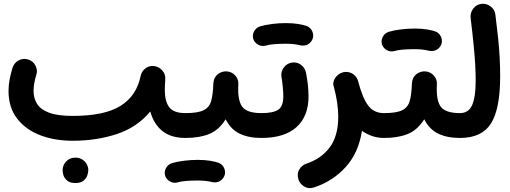

<svg xmlns="http://www.w3.org/2000/svg" viewBox="-20 -676 2657 1000"><path d="M24.4 -202.1Q24.4 -231 30 -261.5Q35.6 -292 45.4 -323.7Q53.7 -349.1 77.4 -361.6Q101.1 -374 126.5 -366.2Q151.9 -358.4 164.6 -334.5Q177.2 -310.5 168.9 -285.2Q161.1 -260.7 158 -239.7Q154.8 -218.8 154.8 -202.1Q154.8 -164.6 172.9 -135.3Q190.9 -106 235.4 -89.1Q279.8 -72.3 358.4 -72.3Q523.9 -72.3 607.7 -124.5Q691.4 -176.8 712.4 -280.3Q717.3 -303.7 736.6 -319.3Q755.9 -335 782.2 -332Q807.6 -329.1 825.2 -309.1Q842.8 -289.1 840.8 -263.2Q839.8 -248 839.1 -233.9Q838.4 -219.7 838.4 -206.5Q838.4 -147.5 861.8 -117.2Q885.3 -86.9 945.3 -86.9H945.8Q972.7 -86.9 991.5 -67.9Q1010.3 -48.8 1010.3 -22Q1010.3 4.9 991.5 23.7Q972.7 42.5 945.8 42.5H945.3Q871.6 42.5 826.4 6.8Q781.2 -28.8 762.7 -95.2Q693.4 -12.2 587.6 22.5Q481.9 57.1 358.4 57.1Q264.6 57.1 189 28.1Q113.3 -1 68.8 -58.8Q24.4 -116.7 24.4 -202.1ZM306.2 209.5Q306.2 184.6 324.7 164.8Q343.3 145 372.1 145Q392.6 145 407 153.8Q421.4 162.6 429.7 175.3Q439.9 192.9 439.9 210Q439.9 223.1 434.1 239Q428.2 254.9 413.8 266.1Q399.4 277.3 372.6 277.3Q345.2 277.3 331.1 265.6Q316.9 253.9 311 238.8Q306.2 225.6 306.2 209.5Z M880.9 -22Q880.9 -48.8 899.9 -67.9Q918.9 -86.9 945.8 -86.9Q1009.8 -86.9 1040 -101.6Q1070.3 -116.2 1079.8 -150.1Q1089.4 -184.1 1091.3 -242.7Q1093.3 -272.5 1113.8 -289.1Q1134.3 -305.7 1161.1 -304.2Q1188.5 -302.2 1206.1 -281.7Q1223.6 -261.2 1221.2 -235.4Q1216.8 -153.8 1241.5 -120.4Q1266.1 -86.9 1341.3 -86.9H1341.8Q1368.7 -86.9 1387.5 -67.9Q1406.2 -48.8 1406.2 -22Q1406.2 4.9 1387.5 23.7Q1368.7 42.5 1341.8 42.5H1341.3Q1274.9 42.5 1228.5 20.3Q1182.1 -2 1155.3 -54.7Q1120.1 1.5 1069.3 22Q1018.6 42.5 945.8 42.5Q918.9 42.5 899.9 23.7Q880.9 4.9 880.9 -22ZM839.8 238.3Q834.5 218.3 844.5 199.5Q854.5 180.7 875.5 173.8Q902.8 165.5 939 161.1Q975.1 156.7 1010.3 156.7Q1045.9 156.7 1075 161.4Q1104 166 1124 174.3Q1145 186 1150.6 208.7Q1156.2 231.4 1143.1 250.5Q1132.3 265.6 1117.2 270.8Q1102.1 275.9 1085.4 272.5Q1053.2 264.2 1010.3 264.2Q977.1 264.2 949.5 266.4Q921.9 268.6 904.8 273.9Q884.3 279.8 865.2 269Q846.2 258.3 839.8 238.3Z M1277.3 -22Q1277.3 -48.8 1296.1 -67.9Q1314.9 -86.9 1341.8 -86.9Q1403.8 -86.9 1429.7 -105Q1455.6 -123 1455.6 -174.3Q1455.6 -192.9 1453.1 -220.2Q1450.7 -247.6 1445.8 -277.3Q1442.4 -303.7 1458.7 -325.2Q1475.1 -346.7 1501.5 -350.1Q1527.8 -354 1548.8 -337.6Q1569.8 -321.3 1574.2 -294.9Q1581.1 -259.3 1584 -228.8Q1586.9 -198.2 1586.9 -173.8Q1586.9 -70.3 1524.2 -13.9Q1461.4 42.5 1341.8 42.5Q1314.9 42.5 1296.1 23.7Q1277.3 4.9 1277.3 -22ZM1298.8 -474.1Q1293.5 -494.1 1303.5 -512.9Q1313.5 -531.7 1334.5 -538.6Q1361.8 -546.9 1397.9 -551.3Q1434.1 -555.7 1469.2 -555.7Q1504.9 -555.7 1533.9 -551Q1563 -546.4 1583 -538.1Q1604 -526.4 1609.6 -503.7Q1615.2 -481 1602.1 -461.9Q1591.3 -446.8 1576.2 -441.7Q1561 -436.5 1544.4 -439.9Q1512.2 -448.2 1469.2 -448.2Q1436 -448.2 1408.4 -446Q1380.9 -443.8 1363.8 -438.5Q1343.3 -432.6 1324.2 -443.4Q1305.2 -454.1 1298.8 -474.1Z M1719.2 -221.7Q1710 -246.1 1725.8 -269.8Q1741.7 -293.5 1767.6 -299.8Q1779.3 -302.7 1791.5 -300.8Q1812 -297.9 1826.4 -284.2Q1840.8 -270.5 1845.2 -252.9Q1845.2 -252 1845.7 -251Q1868.7 -164.1 1898.2 -125.5Q1927.7 -86.9 1979.5 -86.9H1980Q2006.8 -86.9 2025.6 -67.9Q2044.4 -48.8 2044.4 -22Q2044.4 4.9 2025.6 23.7Q2006.8 42.5 1980 42.5H1979.5Q1947.3 42.5 1918.7 32.7Q1890.1 22.9 1865.2 5.4Q1847.7 119.6 1780.8 193.6Q1713.9 267.6 1616.7 299.8Q1587.9 309.6 1564.5 295.4Q1541 281.2 1534.2 257.8Q1525.4 227.5 1539.3 205.8Q1553.2 184.1 1574.7 176.8Q1652.8 150.9 1697.3 91.6Q1741.7 32.2 1741.7 -68.4Q1741.7 -136.7 1719.7 -220.2Z M1915 -22Q1915 -48.8 1934.1 -67.9Q1953.1 -86.9 1980 -86.9Q2043.9 -86.9 2074.2 -101.6Q2104.5 -116.2 2114 -150.1Q2123.5 -184.1 2125.5 -242.7Q2127.4 -272.5 2147.9 -289.1Q2168.5 -305.7 2195.3 -304.2Q2222.7 -302.2 2240.2 -281.7Q2257.8 -261.2 2255.4 -235.4Q2251 -153.8 2275.6 -120.4Q2300.3 -86.9 2375.5 -86.9H2376Q2402.8 -86.9 2421.6 -67.9Q2440.4 -48.8 2440.4 -22Q2440.4 4.9 2421.6 23.7Q2402.8 42.5 2376 42.5H2375.5Q2309.1 42.5 2262.7 20.3Q2216.3 -2 2189.5 -54.7Q2154.3 1.5 2103.5 22Q2052.7 42.5 1980 42.5Q1953.1 42.5 1934.1 23.7Q1915 4.9 1915 -22ZM1969.2 -445.8Q1963.9 -465.8 1973.9 -484.6Q1983.9 -503.4 2004.9 -510.3Q2032.2 -518.6 2068.4 -522.9Q2104.5 -527.3 2139.6 -527.3Q2175.3 -527.3 2204.3 -522.7Q2233.4 -518.1 2253.4 -509.8Q2274.4 -498 2280 -475.3Q2285.6 -452.6 2272.5 -433.6Q2261.7 -418.5 2246.6 -413.3Q2231.4 -408.2 2214.8 -411.6Q2182.6 -419.9 2139.6 -419.9Q2106.4 -419.9 2078.9 -417.7Q2051.3 -415.5 2034.2 -410.2Q2013.7 -404.3 1994.6 -415Q1975.6 -425.8 1969.2 -445.8Z M2311.5 -22Q2311.5 -48.8 2330.3 -67.9Q2349.1 -86.9 2376 -86.9Q2420.4 -86.9 2439 -128.7Q2457.5 -170.4 2457.5 -255.9Q2457.5 -295.4 2455.1 -338.9Q2452.6 -382.3 2447 -440.4Q2441.4 -498.5 2431.2 -582.5Q2428.2 -608.9 2444.3 -630.6Q2460.4 -652.3 2486.8 -655.8Q2513.2 -659.2 2534.9 -642.8Q2556.6 -626.5 2560.1 -600.1Q2568.8 -531.2 2574.5 -476.8Q2580.1 -422.4 2582.5 -374.8Q2585 -327.1 2585 -278.8Q2585 -108.9 2537.4 -33.2Q2489.7 42.5 2376 42.5Q2349.1 42.5 2330.3 23.7Q2311.5 4.9 2311.5 -22Z"/></svg>

Font: Mikhak-DS2-FD Bold
Style: Regular
Weight: 700
Designer: Amin Abedi
Version: Version 3.4